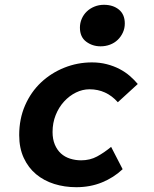

<svg xmlns="http://www.w3.org/2000/svg" viewBox="-20 -768 640 800"><path d="M298 12Q249 12 206 -1.5Q163 -15 130.5 -42Q98 -69 79 -110Q60 -151 60 -205Q60 -273 84.5 -329Q109 -385 151 -424.5Q193 -464 248 -486Q303 -508 363 -508Q396 -508 425 -500.5Q454 -493 478 -480.5Q502 -468 521 -451.5Q540 -435 554 -418L471 -342Q423 -396 353 -396Q324 -396 296.5 -382.5Q269 -369 247 -345Q225 -321 212 -288.5Q199 -256 199 -218Q199 -188 208.5 -165.5Q218 -143 234 -128.5Q250 -114 272 -107Q294 -100 318 -100Q355 -100 384.5 -116Q414 -132 443 -156L491 -63Q454 -28 405 -8Q356 12 298 12ZM399 -575Q365 -575 339 -594.5Q313 -614 313 -653Q313 -672 320.5 -689.5Q328 -707 341.5 -720Q355 -733 373.5 -740.5Q392 -748 413 -748Q451 -748 475.5 -728Q500 -708 500 -670Q500 -650 492 -632.5Q484 -615 470.5 -602Q457 -589 438.5 -582Q420 -575 399 -575Z"/></svg>

Font: Source Code Pro
Style: Bold Italic
Weight: 700
Italic angle: -11°
Monospace: yes
Designer: Paul D. Hunt, Teo Tuominen
Foundry: Adobe Systems Incorporated
Version: Version 1.050;PS 1.000;hotconv 16.6.51;makeotf.lib2.5.65220